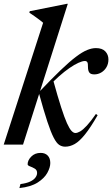

<svg xmlns="http://www.w3.org/2000/svg" viewBox="-28 -756 588 1004"><path d="M326.5 -736 92.5 0H-8.5L197.5 -637Q189 -644.5 177.5 -653Q166 -661.5 152.8 -671Q139.5 -680.5 125.5 -689.5L127.5 -697.5L321 -736ZM175.5 -269 178 -276.5Q243.5 -345.5 290 -390Q336.5 -434.5 369.8 -459.5Q403 -484.5 427.8 -494.5Q452.5 -504.5 473.5 -504.5Q506.5 -504.5 522.8 -487.2Q539 -470 539 -445Q539 -422 528.5 -404.2Q518 -386.5 501.2 -376.8Q484.5 -367 465 -367Q446 -367 439 -376.8Q432 -386.5 432 -405.5Q432.5 -424.5 428.5 -430.8Q424.5 -437 416 -437Q403 -437 382 -427.5Q361 -418 335.2 -400.2Q309.5 -382.5 280.8 -357.2Q252 -332 223.5 -300L250 -337Q274 -250 291.5 -195.5Q309 -141 322.2 -111.8Q335.5 -82.5 346 -71.5Q356.5 -60.5 366 -60.5Q377 -60.5 391.5 -69Q406 -77.5 426.2 -99.2Q446.5 -121 473.5 -160L482.5 -153.5Q445.5 -89 416.5 -53Q387.5 -17 362.8 -3Q338 11 313 11Q296 11 281.8 1.8Q267.5 -7.5 252.8 -36Q238 -64.5 219.5 -120.2Q201 -176 175.5 -269ZM116.5 103Q116.5 82 135.5 62.8Q154.5 43.5 184.5 43.5Q208 43.5 221.5 57.5Q235 71.5 235 96.5Q235 119.5 219.5 147.8Q204 176 168.8 198.5Q133.5 221 73.5 227.5L79 206.5Q110.5 202.5 129.5 193.5Q148.5 184.5 157.2 172.5Q166 160.5 166 148.5Q166 133 153.8 125.8Q141.5 118.5 129 114Q116.5 109.5 116.5 103Z"/></svg>

Font: Newsreader 60pt Medium
Style: Italic
Weight: 500
Italic angle: -17°
Designer: Hugues Gentile
Foundry: Production Type
Version: Version 1.003